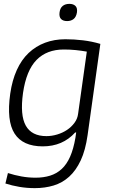

<svg xmlns="http://www.w3.org/2000/svg" viewBox="-20 -753 591 993"><path d="M160 220Q119 220 80.5 213.5Q42 207 8 196L21 142Q55 153 91 159.5Q127 166 164 166Q205 166 239 155.5Q273 145 299 121Q325 97 342.5 57.5Q360 18 370 -40L374 -68H369Q304 4 201 4Q98 4 55.5 -62Q13 -128 33 -269Q43 -338 67 -391Q91 -444 128 -479Q165 -514 213 -532Q261 -550 318 -550Q363 -550 409 -544.5Q455 -539 499 -526L433 -54Q422 24 397.5 76.5Q373 129 337.5 161Q302 193 257 206.5Q212 220 160 220ZM220 -49Q248 -49 276 -57.5Q304 -66 326.5 -81Q349 -96 365 -117.5Q381 -139 384 -165L429 -486Q401 -491 371.5 -494Q342 -497 310 -497Q222 -497 169 -443Q116 -389 99 -272Q83 -157 113.5 -103Q144 -49 220 -49ZM327 -644Q306 -644 295.5 -655Q285 -666 288 -689Q291 -712 304.5 -722.5Q318 -733 339 -733Q359 -733 370 -722.5Q381 -712 378 -689Q374 -665 360.5 -654.5Q347 -644 327 -644Z"/></svg>

Font: Plata Sans Light
Style: Italic
Weight: 300
Italic angle: -8°
Designer: Pablo Impallari, Andres Torresi, & Cristiano Sobral
Foundry: Pablo Impallari, Andres Torresi, & Cristiano Sobral
Version: Version 1.00;December 28, 2019;FontCreator 12.0.0.2547 64-bi